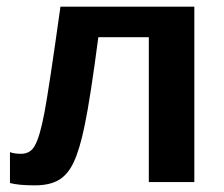

<svg xmlns="http://www.w3.org/2000/svg" viewBox="-20 -548 675 578"><path d="M565 0H428V-436H276Q252 -252 235 -171Q220 -98 202 -60Q185 -23 157.5 -6.5Q130 10 85 10Q36 10 10 3V-90Q23 -85 43 -85Q72 -85 85 -110Q100 -136 114 -210Q128 -285 162 -528H565Z"/></svg>

Font: Libra Sans
Style: Bold
Weight: 700
Foundry: Context Ltd
Version: Version 1.000